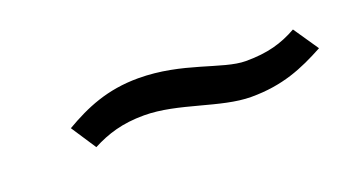

<svg xmlns="http://www.w3.org/2000/svg" viewBox="-26 -438 531 297"><g transform="rotate(-20 239.5 -289.5)"><path d="M76 -296 103 -255C128 -268 153 -276 189 -276C245 -276 305 -246 355 -246C407 -246 442 -261 479 -281L451 -322C426 -308 402 -301 366 -301C328 -301 273 -333 200 -333C149 -333 112 -317 76 -296Z"/></g></svg>

Font: Charger Sport
Style: DfNrwObl
Weight: 400
Designer: Jasper
Foundry: Cannot Into Space Fonts
Version: Version 1.1